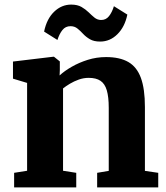

<svg xmlns="http://www.w3.org/2000/svg" viewBox="-20 -816 724 836"><path d="M98 -72.5V-455L36.5 -473.5V-548L212 -569H215L240.5 -548.5V-511L239.5 -487.5Q260.5 -507 292.2 -525.2Q324 -543.5 362.2 -555.5Q400.5 -567.5 442 -567.5Q501.5 -567.5 538.8 -546Q576 -524.5 593.5 -476.8Q611 -429 611 -350V-72L669 -63.5V0H403V-63.5L453.5 -72V-346.5Q453.5 -394 445 -422.8Q436.5 -451.5 417.5 -464.2Q398.5 -477 366 -477Q344 -477 323 -469.5Q302 -462 284.5 -451.5Q267 -441 254.5 -431V-72.5L312 -63.5V0H41.5V-63.5ZM172 -678.5Q183.5 -734 215.8 -765Q248 -796 290 -796Q317 -796 334.8 -785.8Q352.5 -775.5 365.8 -762.5Q379 -749.5 391.2 -739.5Q403.5 -729.5 419.5 -729Q441 -728.5 454.5 -745.5Q468 -762.5 476 -789L534.5 -752.5Q523.5 -699 491.2 -667Q459 -635 416 -635Q389 -635 371.8 -645Q354.5 -655 342.2 -668.2Q330 -681.5 317.2 -691.8Q304.5 -702 287 -702Q265 -702 251.8 -685.2Q238.5 -668.5 230 -642Z"/></svg>

Font: Merriweather ExtraBold
Style: Regular
Weight: 800
Version: Version 2.100